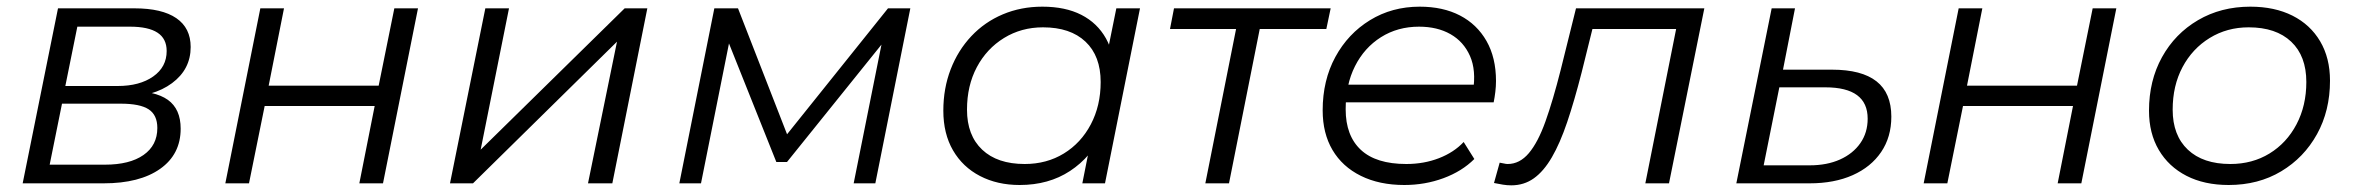

<svg xmlns="http://www.w3.org/2000/svg" viewBox="-20 -550 7060 576"><path d="M48 0 154 -525H383Q466 -525 509 -495.5Q552 -466 552 -409Q552 -342 496 -300.5Q440 -259 349 -259L362 -278Q445 -278 483.5 -250.5Q522 -223 522 -164Q522 -87 460.5 -43.5Q399 0 291 0ZM129 -56H295Q369 -56 410.5 -85Q452 -114 452 -166Q452 -205 426 -222Q400 -239 342 -239H166ZM176 -292H333Q399 -292 439.5 -320.5Q480 -349 480 -397Q480 -434 452.5 -452Q425 -470 370 -470H212Z M656 0 761 -525H832L786 -293H1116L1163 -525H1234L1129 0H1058L1104 -232H774L727 0Z M1330 0 1436 -525H1507L1422 -101L1854 -525H1922L1817 0H1744L1831 -425L1399 0Z M2018 0 2123 -525H2194L2351 -122H2321L2644 -525H2711L2606 0H2541L2630 -444L2642 -438L2341 -64H2309L2158 -442L2172 -445L2083 0Z M3039 5Q2972 5 2920 -22Q2868 -49 2839 -99Q2810 -149 2810 -218Q2810 -285 2832 -342Q2854 -399 2894 -441.5Q2934 -484 2988.5 -507Q3043 -530 3107 -530Q3176 -530 3224 -505.5Q3272 -481 3298 -434.5Q3324 -388 3324 -322Q3324 -227 3289 -153Q3254 -79 3190 -37Q3126 5 3039 5ZM3054 -58Q3120 -58 3171.5 -89.5Q3223 -121 3252.5 -177Q3282 -233 3282 -304Q3282 -382 3236.5 -425Q3191 -468 3109 -468Q3044 -468 2992 -436Q2940 -404 2910.5 -348.5Q2881 -293 2881 -221Q2881 -144 2926.5 -101Q2972 -58 3054 -58ZM3227 0 3257 -151 3287 -257 3297 -367 3329 -525H3400L3295 0Z M3596 0 3692 -482 3706 -463H3490L3502 -525H3972L3959 -463H3741L3763 -482L3667 0Z M4193 5Q4118 5 4062.5 -22.5Q4007 -50 3977.5 -100Q3948 -150 3948 -219Q3948 -309 3986 -379Q4024 -449 4090 -489.5Q4156 -530 4239 -530Q4309 -530 4360 -503.5Q4411 -477 4439.5 -427Q4468 -377 4468 -307Q4468 -291 4466 -274.5Q4464 -258 4461 -243H4000L4009 -296H4428L4399 -276Q4409 -339 4390 -382Q4371 -425 4331.5 -447.5Q4292 -470 4237 -470Q4173 -470 4123 -438.5Q4073 -407 4045 -351.5Q4017 -296 4017 -222Q4017 -143 4062.5 -100.5Q4108 -58 4199 -58Q4252 -58 4297 -75.5Q4342 -93 4371 -124L4403 -73Q4366 -36 4310.5 -15.5Q4255 5 4193 5Z M4462 -1 4479 -62Q4486 -61 4492 -59.5Q4498 -58 4503 -58Q4539 -58 4566.5 -90.5Q4594 -123 4616.5 -186Q4639 -249 4662 -340L4708 -525H5093L4987 0H4916L5013 -486L5028 -463H4742L4763 -486L4725 -333Q4703 -247 4681.5 -183.5Q4660 -120 4635.5 -78Q4611 -36 4581.5 -15Q4552 6 4514 6Q4501 6 4489 4Q4477 2 4462 -1Z M5476 -341Q5565 -341 5609.5 -306Q5654 -271 5654 -200Q5654 -139 5623.5 -94Q5593 -49 5538 -24.5Q5483 0 5409 0H5189L5295 -525H5365L5329 -341ZM5409 -54Q5461 -54 5500 -71.5Q5539 -89 5561 -120.5Q5583 -152 5583 -194Q5583 -288 5456 -288H5318L5271 -54Z M5751 0 5856 -525H5927L5881 -293H6211L6258 -525H6329L6224 0H6153L6199 -232H5869L5822 0Z M6666 5Q6593 5 6539.5 -22.5Q6486 -50 6456.5 -100Q6427 -150 6427 -218Q6427 -308 6466 -378.5Q6505 -449 6574 -489.5Q6643 -530 6731 -530Q6804 -530 6857.5 -503Q6911 -476 6940.5 -426Q6970 -376 6970 -308Q6970 -218 6931 -147.5Q6892 -77 6823.5 -36Q6755 5 6666 5ZM6671 -58Q6737 -58 6788.5 -89.5Q6840 -121 6869.5 -177Q6899 -233 6899 -304Q6899 -382 6853.5 -425Q6808 -468 6726 -468Q6661 -468 6609 -436Q6557 -404 6527.5 -348.5Q6498 -293 6498 -221Q6498 -144 6543.5 -101Q6589 -58 6671 -58Z"/></svg>

Font: MOST Montserrat
Style: Italic
Weight: 400
Italic angle: -11.3°
Designer: Julieta Ulanovsky
Foundry: Julieta Ulanovsky
Version: Version 8.000;March 11, 2024;FontCreator 15.0.0.2926 64-bit